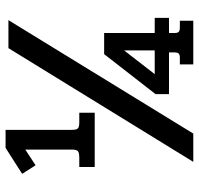

<svg xmlns="http://www.w3.org/2000/svg" viewBox="-32 -664 697 672"><g transform="rotate(-90 316.0 -328.5)"><path d="M67 -399H100Q118 -399 123 -404.5Q128 -410 128 -425V-588L73 -552L43 -599L134 -657H197V-425Q197 -409 202 -404Q207 -399 224 -399H257V-345H67ZM483 -647H581L184 0H85ZM426 -47H449Q460 -47 464 -51Q468 -55 468 -65V-85H322V-132L462 -312H536V-135H589V-85H536V-65Q536 -55 540 -51Q544 -47 556 -47H579V0H426ZM475 -135V-242L392 -135Z"/></g></svg>

Font: Pridi
Style: Regular
Weight: 400
Designer: Katatrad Team
Foundry: CadsonDemak
Version: Version 1.001